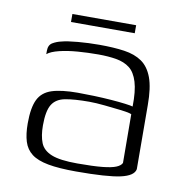

<svg xmlns="http://www.w3.org/2000/svg" viewBox="-62 -547 594 614"><g transform="rotate(10 234.5 -240.0)"><path d="M224 7Q168 7 133 0.5Q98 -6 79 -20.5Q60 -35 52.5 -59Q45 -83 45 -118Q45 -169 58 -195.5Q71 -222 102 -232Q133 -242 186 -242Q211 -242 239.5 -241Q268 -240 294.5 -238Q321 -236 340.5 -233.5Q360 -231 366 -229Q367 -279 358 -308.5Q349 -338 331.5 -351.5Q314 -365 288 -369.5Q262 -374 229 -374Q196 -374 163 -371.5Q130 -369 103.5 -362.5Q77 -356 65 -346V-357Q65 -376 78 -383.5Q91 -391 105 -394Q123 -399 157.5 -402Q192 -405 227 -405Q274 -405 308.5 -400Q343 -395 366 -379Q389 -363 401 -330.5Q413 -298 413 -242L414 -34Q410 -12 367.5 -2.5Q325 7 224 7ZM223 -19Q275 -19 304.5 -22Q334 -25 348.5 -31Q363 -37 367 -46L366 -204Q358 -208 332.5 -211Q307 -214 277.5 -217Q248 -220 227 -220Q179 -220 149.5 -214.5Q120 -209 107 -188Q94 -167 94 -120Q94 -86 103 -63.5Q112 -41 139.5 -30Q167 -19 223 -19ZM125 -461V-487H332V-461Z"/></g></svg>

Font: Genos Light
Style: Regular
Weight: 300
Designer: Robert E. Leuschke
Foundry: Robert E. Leuschke
Version: Version 1.010